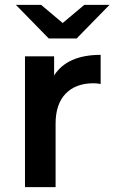

<svg xmlns="http://www.w3.org/2000/svg" viewBox="-20 -764 467 784"><path d="M391 -540V-421Q375 -424 362 -424Q289 -424 248 -381.5Q207 -339 207 -259V0H82V-534H201V-456Q255 -540 391 -540ZM427 -744 293 -607H179L45 -744H148L236 -670L324 -744Z"/></svg>

Font: Montserrat Alternates SemiBold
Style: Regular
Weight: 600
Designer: Julieta Ulanovsky
Foundry: Julieta Ulanovsky
Version: Version 7.200